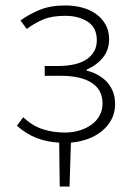

<svg xmlns="http://www.w3.org/2000/svg" viewBox="-20 -512 484 704"><path d="M199 172 197 11Q154 9 115.5 -5.5Q77 -20 42 -51L65 -82Q100 -50 137.5 -38Q175 -26 218 -26Q246 -26 271 -33.5Q296 -41 315 -54.5Q334 -68 345 -88Q356 -108 356 -132Q356 -183 316 -208.5Q276 -234 204 -234H144V-270H191Q263 -270 299 -295.5Q335 -321 335 -364Q335 -411 301.5 -432.5Q268 -454 219 -454Q171 -454 139.5 -441Q108 -428 78 -406L55 -437Q87 -460 126 -476Q165 -492 220 -492Q253 -492 282 -484Q311 -476 332.5 -460.5Q354 -445 367 -422Q380 -399 380 -368Q380 -329 357.5 -301Q335 -273 298 -257V-253Q319 -248 337.5 -238Q356 -228 370.5 -213Q385 -198 393.5 -177.5Q402 -157 402 -130Q402 -100 389.5 -75.5Q377 -51 355 -32.5Q333 -14 303.5 -3Q274 8 240 11L235 172Z"/></svg>

Font: CV Source Sans Light
Style: Regular
Weight: 300
Designer: Paul D. Hunt
Foundry: Adobe Systems Incorporated
Version: Version 3.001